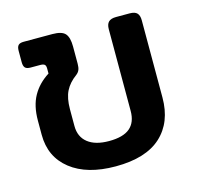

<svg xmlns="http://www.w3.org/2000/svg" viewBox="-85 -615 743 719"><g transform="rotate(-15 287.0 -255.0)"><path d="M41 -171V-226Q41 -283 62.5 -321.5Q84 -360 125 -386V-406Q125 -417 120 -421Q115 -425 103 -425H66Q51 -425 45 -431.5Q39 -438 39 -453V-497Q39 -512 45 -518.5Q51 -525 66 -525H177Q214 -525 227 -510Q240 -495 240 -460V-393Q240 -379 236.5 -370Q233 -361 224 -354Q195 -333 181.5 -306Q168 -279 168 -236V-171Q168 -129 197 -106Q226 -83 279 -83Q334 -83 360 -105Q386 -127 386 -171V-488Q386 -507 395 -516Q404 -525 424 -525H477Q497 -525 505.5 -516Q514 -507 514 -488V-189Q514 -93 455 -39Q396 15 279 15Q168 15 104.5 -35Q41 -85 41 -171Z"/></g></svg>

Font: Mitr
Style: Regular
Weight: 400
Designer: Thanarat Vachiruckul
Foundry: Cadson Demak
Version: Version 1.002